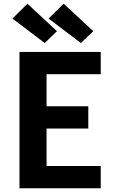

<svg xmlns="http://www.w3.org/2000/svg" viewBox="-20 -1015 640 1035"><path d="M85 0V-735H523V-615H231V-442H456V-322H231V-120H523V0ZM416 -783 242 -915 323 -995 483 -847ZM221 -783 47 -915 128 -995 287 -847Z"/></svg>

Font: Iosevka Heavy Extended
Style: Regular
Weight: 900
Width: 7
Monospace: yes
Designer: Belleve Invis
Foundry: Belleve Invis
Version: Version 32.5.0; ttfautohint (v1.8.4)